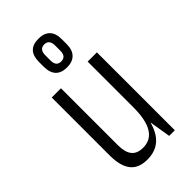

<svg xmlns="http://www.w3.org/2000/svg" viewBox="-244 -862 941 941"><g transform="rotate(-45 227.0 -391.5)"><path d="M132 -145Q132 -97 151 -73Q170 -49 211 -49Q264 -49 290.5 -92.5Q317 -136 317 -223L337 -290V-231Q337 -113 299.5 -53Q262 7 185 7Q125 7 96.5 -29Q68 -65 68 -138V-540H132ZM381 0H342L317 -154V-540H381ZM226 -591Q187 -591 167 -612Q147 -633 147 -674V-708Q147 -749 166.5 -769.5Q186 -790 226 -790Q264 -790 284.5 -769.5Q305 -749 305 -708V-674Q305 -633 284.5 -612Q264 -591 226 -591ZM226 -632Q243 -632 251.5 -642Q260 -652 260 -673V-708Q260 -729 251.5 -739.5Q243 -750 226 -750Q209 -750 200.5 -739.5Q192 -729 192 -708V-673Q192 -652 200.5 -642Q209 -632 226 -632Z"/></g></svg>

Font: Pathway Extreme Condensed ExtraLight
Style: Regular
Weight: 250
Width: 3
Version: Version 1.001;gftools[0.9.26]